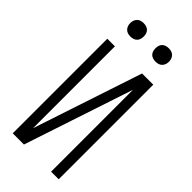

<svg xmlns="http://www.w3.org/2000/svg" viewBox="-290 -996 1055 1055"><g transform="rotate(45 237.5 -468.5)"><path d="M59 0V-735H118V-99L329 -735H416V0H357V-636L146 0ZM335 -833Q325 -833 314.5 -836Q304 -839 296.5 -846.5Q289 -854 286 -864Q283 -874 283 -885Q283 -896 286 -906Q289 -916 296.5 -923.5Q304 -931 314.5 -934Q325 -937 335 -937Q346 -937 356 -934Q366 -931 373.5 -923.5Q381 -916 384.5 -906Q388 -896 388 -885Q388 -874 384.5 -864Q381 -854 373.5 -846.5Q366 -839 356 -836Q346 -833 335 -833ZM140 -833Q129 -833 119 -836Q109 -839 101.5 -846.5Q94 -854 90.5 -864Q87 -874 87 -885Q87 -896 90.5 -906Q94 -916 101.5 -923.5Q109 -931 119 -934Q129 -937 140 -937Q150 -937 160.5 -934Q171 -931 178.5 -923.5Q186 -916 189 -906Q192 -896 192 -885Q192 -874 189 -864Q186 -854 178.5 -846.5Q171 -839 160.5 -836Q150 -833 140 -833Z"/></g></svg>

Font: Iosevka QP Light
Style: Regular
Weight: 300
Designer: Belleve Invis
Foundry: Belleve Invis
Version: Version 20.0.0; ttfautohint (v1.8.4)